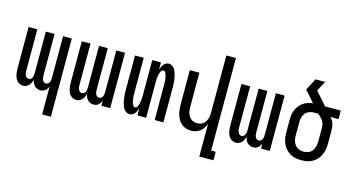

<svg xmlns="http://www.w3.org/2000/svg" viewBox="-96 -1132 3193 1743"><g transform="rotate(15 1500.0 -260.0)"><path d="M371 215V-48Q367 -37 360 -26.5Q353 -16 343.5 -8Q334 0 322 4Q310 8 297 8Q282 8 267.5 2Q253 -4 242.5 -15Q232 -26 225.5 -40Q219 -54 215 -69Q212 -54 205.5 -40Q199 -26 189 -15Q179 -4 164.5 2Q150 8 135 8Q120 8 105.5 2Q91 -4 80.5 -15Q70 -26 63.5 -40Q57 -54 53.5 -69Q50 -84 48.5 -99.5Q47 -115 47 -130V-520H129V-130Q129 -119 130.5 -108.5Q132 -98 136.5 -88Q141 -78 149.5 -71.5Q158 -65 169 -65Q180 -65 188.5 -71.5Q197 -78 201.5 -88Q206 -98 207.5 -108.5Q209 -119 209 -130V-520H291V-130Q291 -119 292.5 -108.5Q294 -98 298.5 -88Q303 -78 311.5 -71.5Q320 -65 331 -65Q342 -65 350.5 -71.5Q359 -78 363.5 -88Q368 -98 369.5 -108.5Q371 -119 371 -130V-520H453V215Z M635 8Q620 8 605.5 2Q591 -4 580.5 -15Q570 -26 563.5 -40Q557 -54 553.5 -69Q550 -84 548.5 -99.5Q547 -115 547 -130V-520H629V-130Q629 -119 630.5 -108.5Q632 -98 636.5 -88Q641 -78 649.5 -71.5Q658 -65 669 -65Q680 -65 688.5 -71.5Q697 -78 701.5 -88Q706 -98 707.5 -108.5Q709 -119 709 -130V-520H791V-130Q791 -119 792.5 -108.5Q794 -98 798.5 -88Q803 -78 811.5 -71.5Q820 -65 831 -65Q842 -65 850.5 -71.5Q859 -78 863.5 -88Q868 -98 869.5 -108.5Q871 -119 871 -130V-520H953V0H871V-48Q867 -37 860 -26.5Q853 -16 843.5 -8Q834 0 822 4Q810 8 797 8Q782 8 767.5 2Q753 -4 742.5 -15Q732 -26 725.5 -40Q719 -54 715 -69Q712 -54 705.5 -40Q699 -26 689 -15Q679 -4 664.5 2Q650 8 635 8Z M1136 8Q1120 8 1106.5 0Q1093 -8 1084 -21Q1075 -34 1069.5 -48.5Q1064 -63 1060 -77.5Q1056 -92 1053.5 -107.5Q1051 -123 1049.5 -138.5Q1048 -154 1047.5 -169.5Q1047 -185 1047 -200V-520H1129V-200Q1129 -191 1129 -181.5Q1129 -172 1129.5 -162.5Q1130 -153 1131 -143.5Q1132 -134 1133.5 -125Q1135 -116 1137.5 -107Q1140 -98 1143.5 -89Q1147 -80 1153.5 -72.5Q1160 -65 1169 -65Q1178 -65 1184.5 -72.5Q1191 -80 1194.5 -89Q1198 -98 1200.5 -107Q1203 -116 1204.5 -125Q1206 -134 1207 -143.5Q1208 -153 1208.5 -162.5Q1209 -172 1209 -181.5Q1209 -191 1209 -200V-520H1291V-452Q1295 -466 1301 -479Q1307 -492 1315.5 -503Q1324 -514 1337 -521Q1350 -528 1364 -528Q1380 -528 1393.5 -520Q1407 -512 1416 -499Q1425 -486 1430.5 -471.5Q1436 -457 1440 -442.5Q1444 -428 1446.5 -412.5Q1449 -397 1450.5 -381.5Q1452 -366 1452.5 -350.5Q1453 -335 1453 -320V0H1371V-320Q1371 -329 1371 -338.5Q1371 -348 1370.5 -357.5Q1370 -367 1369 -376.5Q1368 -386 1366.5 -395Q1365 -404 1362.5 -413Q1360 -422 1356.5 -431Q1353 -440 1346.5 -447.5Q1340 -455 1331 -455Q1322 -455 1315.5 -447.5Q1309 -440 1305.5 -431Q1302 -422 1299.5 -413Q1297 -404 1295.5 -395Q1294 -386 1293 -376.5Q1292 -367 1291.5 -357.5Q1291 -348 1291 -338.5Q1291 -329 1291 -320V0H1209V-68Q1205 -54 1199 -41Q1193 -28 1184.5 -17Q1176 -6 1163 1Q1150 8 1136 8Z M1848 215V-93Q1841 -72 1828.5 -52.5Q1816 -33 1798 -19Q1780 -5 1758 1.5Q1736 8 1713 8Q1689 8 1665.5 0.5Q1642 -7 1623.5 -23Q1605 -39 1593 -60Q1581 -81 1574 -104.5Q1567 -128 1564.5 -152Q1562 -176 1562 -200V-520H1652V-200Q1652 -185 1653.5 -169.5Q1655 -154 1660 -139.5Q1665 -125 1673 -112Q1681 -99 1693 -89.5Q1705 -80 1720 -76Q1735 -72 1750 -72Q1765 -72 1780 -76Q1795 -80 1807 -89.5Q1819 -99 1827 -112Q1835 -125 1840 -139.5Q1845 -154 1846.5 -169.5Q1848 -185 1848 -200V-735H1938V135H1981V215Z M2135 8Q2120 8 2105.5 2Q2091 -4 2080.5 -15Q2070 -26 2063.5 -40Q2057 -54 2053.5 -69Q2050 -84 2048.5 -99.5Q2047 -115 2047 -130V-520H2129V-130Q2129 -119 2130.5 -108.5Q2132 -98 2136.5 -88Q2141 -78 2149.5 -71.5Q2158 -65 2169 -65Q2180 -65 2188.5 -71.5Q2197 -78 2201.5 -88Q2206 -98 2207.5 -108.5Q2209 -119 2209 -130V-520H2291V-130Q2291 -119 2292.5 -108.5Q2294 -98 2298.5 -88Q2303 -78 2311.5 -71.5Q2320 -65 2331 -65Q2342 -65 2350.5 -71.5Q2359 -78 2363.5 -88Q2368 -98 2369.5 -108.5Q2371 -119 2371 -130V-520H2453V0H2371V-48Q2367 -37 2360 -26.5Q2353 -16 2343.5 -8Q2334 0 2322 4Q2310 8 2297 8Q2282 8 2267.5 2Q2253 -4 2242.5 -15Q2232 -26 2225.5 -40Q2219 -54 2215 -69Q2212 -54 2205.5 -40Q2199 -26 2189 -15Q2179 -4 2164.5 2Q2150 8 2135 8Z M2750 8Q2723 8 2696 3Q2669 -2 2645.5 -15.5Q2622 -29 2603.5 -49.5Q2585 -70 2574 -94.5Q2563 -119 2558.5 -146Q2554 -173 2554 -200V-320Q2554 -344 2557.5 -368Q2561 -392 2570.5 -414Q2580 -436 2595 -455Q2610 -474 2630 -487.5Q2650 -501 2673 -509Q2696 -517 2720 -519L2628 -624L2686 -735H2776L2727 -641L2833 -520H2981V-440H2906Q2917 -428 2925 -414Q2933 -400 2938 -384.5Q2943 -369 2944.5 -352.5Q2946 -336 2946 -320V-200Q2946 -173 2941.5 -146Q2937 -119 2926 -94.5Q2915 -70 2896.5 -49.5Q2878 -29 2854.5 -15.5Q2831 -2 2804 3Q2777 8 2750 8ZM2750 -72Q2774 -72 2796 -81.5Q2818 -91 2832 -110Q2846 -129 2851 -152.5Q2856 -176 2856 -200V-320Q2856 -338 2852.5 -355.5Q2849 -373 2839.5 -388Q2830 -403 2816.5 -415.5Q2803 -428 2790 -440H2750Q2727 -440 2705.5 -431.5Q2684 -423 2669.5 -405.5Q2655 -388 2649.5 -365.5Q2644 -343 2644 -320V-200Q2644 -176 2649 -152.5Q2654 -129 2668 -110Q2682 -91 2704 -81.5Q2726 -72 2750 -72Z"/></g></svg>

Font: Iosevka Term Curly Medium
Style: Regular
Weight: 500
Designer: Belleve Invis
Foundry: Belleve Invis
Version: Version 32.3.0